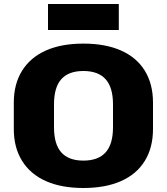

<svg xmlns="http://www.w3.org/2000/svg" viewBox="-20 -929 834 960"><path d="M397 11Q287 11 209.5 -23.5Q132 -58 90.5 -124.5Q49 -191 49 -284V-416Q49 -509 90.5 -575.5Q132 -642 209.5 -676.5Q287 -711 397 -711Q507 -711 585 -676.5Q663 -642 704 -575.5Q745 -509 745 -416V-284Q745 -191 704 -124.5Q663 -58 585 -23.5Q507 11 397 11ZM397 -126Q471 -126 508 -167Q545 -208 545 -293V-407Q545 -492 508 -533Q471 -574 397 -574Q323 -574 286.5 -533Q250 -492 250 -407V-293Q250 -208 286.5 -167Q323 -126 397 -126ZM574 -909V-779H220V-909Z"/></svg>

Font: Pathway Extreme 28pt ExtraBold
Style: Regular
Weight: 800
Designer: Eduardo Rodriguez Tunni
Foundry: Eduardo Rodriguez Tunni
Version: Version 1.001;gftools[0.9.26]